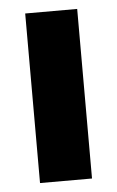

<svg xmlns="http://www.w3.org/2000/svg" viewBox="-43 -532 344 564"><g transform="rotate(-5 129.0 -250.0)"><path d="M52.5 0V-500H205.8V0Z"/></g></svg>

Font: Funnel Display Light ExtraBold
Style: Regular
Weight: 800
Version: Version 1.000